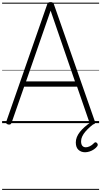

<svg xmlns="http://www.w3.org/2000/svg" viewBox="-20 -1168 960 1821"><path d="M60 13Q44 10 40 3Q36 -4 40 -16L427 -1125Q431 -1138 438 -1143Q445 -1148 460 -1148Q474 -1148 481 -1143Q488 -1138 492 -1125L880 -16Q885 -4 880 3Q875 10 860 13Q846 15 839.5 10.5Q833 6 827 -10L711 -346H209L92 -10Q87 5 80.5 10Q74 15 60 13ZM227 -396H691L460 -1067ZM787 276Q749 276 724 253Q699 230 699 183Q699 157 709 132Q719 107 738 83Q757 59 783 36Q809 13 840 -8H880V-2Q856 16 833 36.5Q810 57 790.5 79.5Q771 102 760 125.5Q749 149 749 172Q749 201 761 215Q773 229 794 229Q810 229 831 219.5Q852 210 872 189Q878 182 885 181.5Q892 181 898 187Q906 194 907 202Q908 210 903 218Q891 235 871 248.5Q851 262 829 269Q807 276 787 276ZM0 623H920V633H0ZM0 -20H920V0H0ZM0 -505H920V-500H0ZM0 -1143H920V-1133H0Z"/></svg>

Font: Playwrite CL Guides
Style: Regular
Weight: 400
Designer: Veronika Burian, José Scaglione
Foundry: TypeTogether
Version: Version 1.003